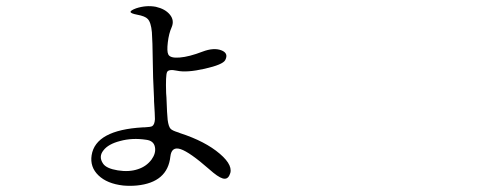

<svg xmlns="http://www.w3.org/2000/svg" viewBox="-20 -561 1540 619"><path d="M420.9 37.1Q520.5 27.3 529.3 -56.6Q533.2 -89.8 562.5 -80.1Q591.8 -70.3 654.3 -15.6Q682.6 9.8 697.8 14.2Q712.9 18.6 719.7 3.9Q735.4 -25.4 688.5 -65.4Q641.6 -105.5 560.5 -131.8Q558.6 -132.8 555.7 -133.8Q536.1 -139.6 530.3 -145.5Q523.4 -152.3 520.5 -174.8Q518.6 -190.4 516.6 -247.1Q515.6 -255.9 515.6 -260.7Q513.7 -318.4 518.6 -328.6Q523.4 -338.9 550.8 -333Q582 -326.2 640.1 -339.4Q698.2 -352.5 706.1 -367.2Q717.8 -389.6 693.4 -398.9Q668.9 -408.2 632.8 -394.5Q589.8 -377.9 559.1 -375.5Q528.3 -373 522.5 -385.7Q517.6 -395.5 521 -424.3Q524.4 -453.1 533.2 -472.7Q543 -495.1 527.8 -513.7Q512.7 -532.2 482.4 -539.1Q451.2 -544.9 418.9 -534.2Q400.4 -527.3 400.9 -522.5Q401.4 -517.6 421.9 -513.7Q448.2 -508.8 456.1 -500Q466.8 -489.3 469.7 -457Q471.7 -432.6 472.7 -355.5Q472.7 -321.3 476.6 -243.2Q476.6 -240.2 476.6 -235.4Q479.5 -189.5 479.5 -176.8Q478.5 -159.2 470.7 -154.3Q465.8 -151.4 445.3 -150.4Q442.4 -150.4 440.4 -150.4Q288.1 -141.6 275.4 -60.5Q269.5 -22.5 297.4 4.4Q325.2 31.2 377 37.1Q398.4 39.1 420.9 37.1ZM312.5 -33.2Q296.9 -55.7 313.5 -76.2Q329.1 -96.7 367.2 -106.4Q406.2 -117.2 451.2 -110.4Q475.6 -107.4 479.5 -86.9Q483.4 -67.4 468.8 -46.9Q452.1 -24.4 424.8 -15.6Q396.5 -5.9 359.9 -11.7Q323.2 -17.6 312.5 -33.2Z"/></svg>

Font: Bpmf GenWan Min R
Style: R
Weight: 400
Foundry: But Ko
Version: Version 1.320